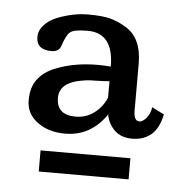

<svg xmlns="http://www.w3.org/2000/svg" viewBox="-38 -693 475 473"><g transform="rotate(5 199.5 -457.0)"><path d="M130.4 -357.4Q89.4 -357.4 61.8 -377.9Q34.2 -398.4 34.2 -431.2Q34.2 -463.9 49.3 -483.6Q64.5 -503.4 89.8 -513.7Q136.7 -533.2 196.8 -533.2Q213.9 -533.2 228.5 -531.7Q228.5 -614.7 164.1 -614.7Q130.4 -614.7 120.8 -606.7Q111.3 -598.6 103 -572.3Q98.1 -557.1 79.6 -557.1Q42 -557.1 42 -588.9Q42 -604.5 54.4 -618.4Q66.9 -632.3 87.4 -640.1Q126.5 -654.8 161.6 -654.8Q196.8 -654.8 216.6 -649.7Q236.3 -644.5 255.4 -632.8Q296.4 -608.9 296.4 -544.9V-429.7Q296.4 -403.3 310.1 -403.3Q318.8 -403.3 327.9 -414.3Q336.9 -425.3 338.9 -440.9L369.1 -425.8Q361.8 -390.6 343 -375Q324.2 -359.4 296.4 -359.4Q268.6 -359.4 252.4 -375.2Q236.3 -391.1 232.4 -413.6Q193.8 -357.4 130.4 -357.4ZM152.8 -401.4Q178.7 -401.4 198.7 -416.5Q218.8 -431.6 228.5 -455.1V-495.6Q224.6 -495.1 213.9 -494.6Q203.1 -494.1 193.1 -493.9Q183.1 -493.7 181.2 -493.7Q170.4 -493.2 154.8 -490Q139.2 -486.8 129.4 -481.4Q105.5 -469.2 105.5 -443.8Q105.5 -401.4 152.8 -401.4ZM74.2 -258.8V-311H296.4V-258.8Z"/></g></svg>

Font: Sancreek
Style: Regular
Weight: 400
Designer: Vernon Adams
Foundry: Vernon Adams
Version: Version 1.100; ttfautohint (v1.8.4.7-5d5b)